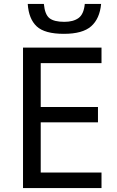

<svg xmlns="http://www.w3.org/2000/svg" viewBox="-20 -956 596 976"><path d="M496 0H97V-714H496V-635H187V-412H478V-334H187V-79H496ZM494 -936Q487 -861 443.5 -822.5Q400 -784 305 -784Q207 -784 166.5 -822Q126 -860 121 -936H203Q208 -882 231.5 -863.5Q255 -845 307 -845Q353 -845 379.5 -864.5Q406 -884 411 -936Z"/></svg>

Font: Noto IKEA Simplified Chinese
Style: Regular
Weight: 400
Designer: Monotype Design Team
Foundry: Monotype Imaging Inc.
Version: Version 1.100